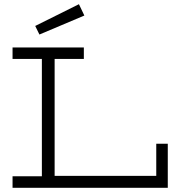

<svg xmlns="http://www.w3.org/2000/svg" viewBox="-20 -898 862 918"><path d="M40 -670.9H380.9V-616.2H241.2V-57.1H727.1V-210.9H782.2V0H40V-55.2H180.2V-616.2H40ZM383.3 -823.7 168.5 -732.9 148.4 -773.9 357.4 -877.9Z"/></svg>

Font: Stint Ultra Expanded
Style: Regular
Weight: 400
Width: 7
Designer: Astigmatic (AOETI)
Foundry: Astigmatic (AOETI)
Version: Version 1.000